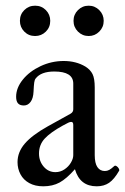

<svg xmlns="http://www.w3.org/2000/svg" viewBox="-20 -637 435 668"><path d="M394.5 -43Q377.4 -13.2 359.6 -1Q341.8 11.2 316.4 11.2Q257.8 11.2 240.7 -48.3Q211.4 -15.1 187.3 -2Q163.1 11.2 130.4 11.2Q102.1 11.2 81.8 0Q61.5 -11.2 51.3 -30.5Q41 -49.8 41 -72.8Q41 -107.9 66.4 -137.5Q91.8 -167 146 -197.3L225.1 -241.2Q234.9 -246.6 234.9 -256.8V-346.2Q234.9 -388.2 168.9 -388.2Q122.6 -388.2 104 -363.8Q100.6 -359.9 99.1 -350.1Q97.7 -340.3 96.7 -318.4Q95.7 -294.9 86.4 -282.5Q77.1 -270 63 -270Q49.3 -270 42.7 -277.3Q36.1 -284.7 36.1 -300.3Q36.1 -331.1 59.3 -359.9Q82.5 -388.7 120.8 -406.7Q159.2 -424.8 201.7 -424.8Q244.6 -424.8 277.3 -405.3Q294.4 -394.5 302 -379.2Q309.6 -363.8 309.6 -332.5V-97.2Q309.6 -69.3 318.8 -55.7Q328.1 -42 344.7 -42Q353 -42 360.1 -45.9Q367.2 -49.8 377.4 -59.1Q380.4 -62 385.3 -59.1Q390.1 -56.2 393.1 -51Q396 -45.9 394.5 -43ZM234.9 -202.1Q234.9 -212.9 228 -212.9Q223.6 -212.9 217.8 -210.2Q211.9 -207.5 198.7 -200.2Q155.3 -176.3 135.5 -154.8Q115.7 -133.3 115.7 -103Q115.7 -76.2 132.1 -57.1Q148.4 -38.1 172.9 -38.1Q189.9 -38.1 204.1 -47.6Q218.3 -57.1 226.6 -71Q234.9 -85 234.9 -97.2ZM49.3 -564.5Q49.3 -586.9 64.7 -602.1Q80.1 -617.2 102.1 -617.2Q124.5 -617.2 139.6 -601.8Q154.8 -586.4 154.8 -564.5Q154.8 -542 139.4 -526.9Q124 -511.7 102.1 -511.7Q79.6 -511.7 64.5 -527.1Q49.3 -542.5 49.3 -564.5ZM235.8 -564.5Q235.8 -586.4 251.2 -601.8Q266.6 -617.2 288.6 -617.2Q310.1 -617.2 325.4 -601.8Q340.8 -586.4 340.8 -564.5Q340.8 -542.5 325.4 -527.1Q310.1 -511.7 288.6 -511.7Q266.6 -511.7 251.2 -527.1Q235.8 -542.5 235.8 -564.5Z"/></svg>

Font: JuniusX
Style: Regular
Weight: 400
Designer: Peter S. Baker
Foundry: Briery Creek Software
Version: Version 1.004